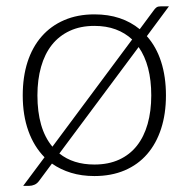

<svg xmlns="http://www.w3.org/2000/svg" viewBox="-20 -551 597 608"><path d="M168 -65Q211.5 -30 279 -30Q323.5 -30 357.2 -45.5Q391 -61 413.5 -89.5Q436 -118 447.5 -158.5Q459 -199 459 -249Q459 -296.5 449 -335Q439 -373.5 419 -402ZM398.5 -426Q376 -447 346.2 -458Q316.5 -469 279 -469Q234.5 -469 200.8 -453.2Q167 -437.5 144.2 -408.8Q121.5 -380 110 -339.2Q98.5 -298.5 98.5 -249Q98.5 -197 110.2 -156Q122 -115 146 -86.5ZM445 -436.5Q475 -403 490.2 -355.5Q505.5 -308 505.5 -249Q505.5 -190.5 490.2 -143.5Q475 -96.5 446 -63Q417 -29.5 374.8 -11.5Q332.5 6.5 279 6.5Q238.5 6.5 205 -3.8Q171.5 -14 144.5 -33L104 21.5Q98 30 89.5 33.8Q81 37.5 72.5 37.5H53.5L121 -53Q87.5 -87 69.8 -136.5Q52 -186 52 -249Q52 -307.5 67.2 -354.8Q82.5 -402 111.8 -435.5Q141 -469 183.2 -487.2Q225.5 -505.5 279 -505.5Q323 -505.5 358.8 -493.5Q394.5 -481.5 422.5 -458.5L465.5 -516.5Q471 -524.5 475.8 -527.8Q480.5 -531 490 -531H515Z"/></svg>

Font: Lato 2
Style: Regular
Weight: 300
Designer: Lukasz Dziedzic with Adam Twardoch and Botio Nikoltchev
Foundry: tyPoland Lukasz Dziedzic
Version: Version 2.015; 2015-08-06; http://www.latofonts.com/